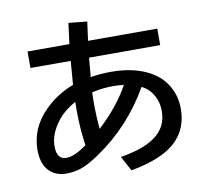

<svg xmlns="http://www.w3.org/2000/svg" viewBox="-93 -940 1187 1103"><g transform="rotate(-10 500.0 -388.5)"><path d="M116.2 -715.8H360.4Q370.6 -800.3 376 -836.9L484.4 -825.7L482.9 -817.9L479.5 -792.5L475.1 -759.8L470.7 -727.1L469.2 -715.8H873V-619.6H458Q456.5 -603 451.7 -548.8L449.2 -517.6L448.2 -507.8Q506.8 -517.6 567.9 -517.6Q736.8 -517.6 835.9 -438.5Q861.8 -417.5 883.3 -385.7Q926.3 -322.3 926.3 -239.7Q926.3 -92.8 805.2 -15.6Q726.1 34.7 585.9 60.1L539.1 -25.9Q667.5 -46.9 735.4 -92.8Q816.4 -147.9 816.4 -245.1Q816.4 -308.1 781.2 -356Q760.7 -384.3 726.1 -401.9Q604.5 -189.9 407.2 -57.1Q343.8 -14.2 300.8 0Q258.3 13.7 217.8 13.7Q143.1 13.7 105.5 -36.1Q74.2 -77.1 74.2 -148.4Q74.2 -274.9 169.9 -371.6Q240.7 -443.4 340.3 -481.9L341.3 -495.1Q347.2 -579.1 351.1 -619.6H116.2ZM335.9 -382.8Q267.6 -346.2 226.6 -291.5Q174.3 -221.7 174.3 -152.3Q174.3 -75.2 230 -75.2Q278.8 -75.2 350.1 -127.9Q335.4 -226.1 335.4 -335.9Q335.4 -351.1 335.9 -382.8ZM440.9 -419.9Q439.9 -388.2 439.9 -362.3Q439.9 -279.3 447.3 -206.1Q565.4 -315.9 627.9 -430.7Q596.7 -434.6 565.4 -434.6Q500.5 -434.6 440.9 -419.9Z"/></g></svg>

Font: BIZ UDGothic
Style: Bold
Weight: 700
Monospace: yes
Designer: TypeBank Co., Ltd.
Foundry: Morisawa Inc.
Version: Version 1.05